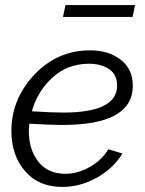

<svg xmlns="http://www.w3.org/2000/svg" viewBox="-20 -729 574 759"><path d="M514 -709 504 -662H229L239 -709ZM337 -530Q409 -530 457 -493Q505 -456 505 -390Q505 -235 227 -235Q179 -235 96 -240Q94 -220 94 -211Q94 -138 131.5 -90Q169 -42 238 -42Q287 -42 335 -69Q383 -96 408 -139L464 -122Q428 -63 362.5 -26.5Q297 10 226 10Q133 10 79 -52.5Q25 -115 25 -211Q25 -337 115.5 -433.5Q206 -530 337 -530ZM230 -284Q443 -284 443 -391Q443 -434 411.5 -455.5Q380 -477 332 -477Q247 -477 187.5 -422.5Q128 -368 106 -289Q186 -284 230 -284Z"/></svg>

Font: Raleway-v4020
Style: Italic
Weight: 400
Italic angle: -12°
Designer: Matt McInerney, Pablo Impallari, Rodrigo Fuenzalida
Foundry: Matt McInerney, Pablo Impallari, Rodrigo Fuenzalida
Version: Version 4.020;PS 004.020;hotconv 1.0.88;makeotf.lib2.5.64775